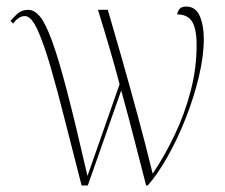

<svg xmlns="http://www.w3.org/2000/svg" viewBox="-20 -566 686 586"><path d="M229 0Q202 -104 178.5 -197.5Q155 -291 134 -363Q113 -435 94 -476Q75 -517 56 -517Q37 -517 20 -494L12 -502Q19 -511 32.5 -523.5Q46 -536 66 -536Q85 -536 102 -515.5Q119 -495 139 -440.5Q159 -386 185 -286Q211 -186 247 -29L345 -309Q333 -355 315.5 -415Q298 -475 279 -536H309Q327 -475 350.5 -392.5Q374 -310 399 -218Q424 -126 446 -36Q482 -89 513 -154Q544 -219 562.5 -290.5Q581 -362 580 -435Q579 -482 565 -502Q551 -522 521 -522Q521 -529 527 -537.5Q533 -546 548 -546Q577 -546 589.5 -517.5Q602 -489 602 -447Q602 -395 587 -332Q572 -269 547 -205.5Q522 -142 491.5 -88Q461 -34 431 0H426Q410 -61 392 -132Q374 -203 350 -290L248 0Z"/></svg>

Font: Noto Serif Display Condensed Thin
Style: Regular
Weight: 100
Width: 3
Designer: Monotype Design Team
Foundry: Monotype Imaging Inc.
Version: Version 2.009